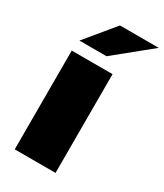

<svg xmlns="http://www.w3.org/2000/svg" viewBox="-192 -844 789 921"><g transform="rotate(30 202.5 -383.5)"><path d="M50 0V-547H276V0ZM58 -607 190 -767H405L208 -607Z"/></g></svg>

Font: Montserrat-Alt1 Black
Style: Regular
Weight: 900
Designer: Differentunic
Foundry: Differentunic
Version: Version 7.222